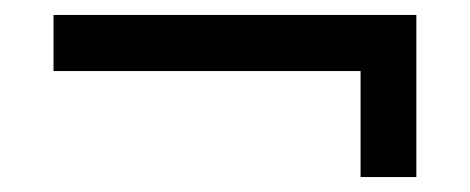

<svg xmlns="http://www.w3.org/2000/svg" viewBox="-20 -387 622 254"><path d="M50.8 -293V-367.2H530.8V-152.8H457V-293Z"/></svg>

Font: TASA Orbiter Deck
Style: Regular
Weight: 400
Designer: Weizhong Zhang
Version: Version 1.000;Glyphs 3.1.2 (3151)